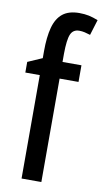

<svg xmlns="http://www.w3.org/2000/svg" viewBox="-87 -807 458 849"><g transform="rotate(10 141.5 -382.5)"><path d="M247.6 -464.4H162.6V0H73.7V-464.4H8.8V-512.2L73.7 -540.5V-572.3Q73.7 -635.3 85.2 -678.2Q96.7 -721.2 124 -743.2Q151.4 -765.1 198.7 -765.1Q222.2 -765.1 241.7 -761Q261.2 -756.8 283.2 -748L261.7 -678.2Q248 -682.6 236.1 -685.3Q224.1 -688 211.9 -688Q184.1 -688 173.6 -663.6Q163.1 -639.2 162.6 -575.7V-539.1H247.6Z"/></g></svg>

Font: Open Sans Condensed Medium
Style: Regular
Weight: 500
Width: 3
Designer: Monotype Design Team
Foundry: Monotype Imaging Inc.
Version: Version 3.000